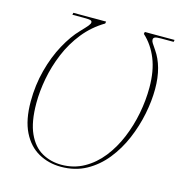

<svg xmlns="http://www.w3.org/2000/svg" viewBox="-107 -809 858 916"><g transform="rotate(15 321.5 -351.5)"><path d="M275 11Q214 11 164 -17Q114 -45 85 -103.5Q56 -162 56 -253Q56 -334 75.5 -408Q95 -482 127.5 -541.5Q160 -601 196 -638Q220 -663 229 -674Q238 -685 238 -692Q238 -699 230.5 -701.5Q223 -704 195 -704H141L143 -714H305L303 -704Q244 -669 202 -616.5Q160 -564 134 -501.5Q108 -439 96 -375Q84 -311 84 -253Q84 -160 109.5 -104Q135 -48 178.5 -23.5Q222 1 275 1Q336 1 386 -27Q436 -55 473.5 -102.5Q511 -150 536 -210Q561 -270 573.5 -335Q586 -400 586 -463Q586 -545 562 -604.5Q538 -664 494 -704L496 -714H643L641 -704H579Q557 -704 549 -700.5Q541 -697 541 -688Q541 -681 546.5 -672Q552 -663 566 -643Q589 -610 601.5 -565Q614 -520 614 -463Q614 -405 601 -340Q588 -275 561.5 -212.5Q535 -150 494.5 -99.5Q454 -49 399.5 -19Q345 11 275 11Z"/></g></svg>

Font: Noto Serif Display SemiCondensed Thin
Style: Italic
Weight: 100
Width: 4
Italic angle: -12°
Designer: Monotype Design Team
Foundry: Monotype Imaging Inc.
Version: Version 2.009